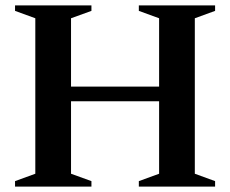

<svg xmlns="http://www.w3.org/2000/svg" viewBox="-20 -695 858 715"><path d="M244.5 -48 320.5 -20.5V0H36V-20.5L111.5 -48V-627L36 -654.5V-675H320.5V-654.5L244.5 -627ZM705.5 -48 781 -20.5V0H497V-20.5L572.5 -48V-627L497 -654.5V-675H781V-654.5L705.5 -627ZM169.5 -318V-372.5H648V-318Z"/></svg>

Font: Newsreader 24pt SemiBold
Style: Regular
Weight: 600
Designer: Hugues Gentile
Foundry: Production Type
Version: Version 1.003